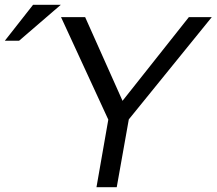

<svg xmlns="http://www.w3.org/2000/svg" viewBox="-74 -776 898 796"><path d="M460 -281 804 -705H709L434 -358L279 -705H179L375 -280L326 0H410ZM-54 -607H5L178 -756H63Z"/></svg>

Font: Geom Light
Style: Italic
Weight: 300
Italic angle: -10°
Version: Version 1.102